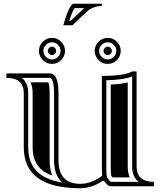

<svg xmlns="http://www.w3.org/2000/svg" viewBox="-20 -1006 881 1037"><path d="M322 -869.6Q343.8 -949.2 364.5 -976.6Q371.6 -985.8 377.4 -985.8H529.8V-974.1Q480.7 -972.9 446 -940.2L371.3 -869.6ZM354 -893.6H361.8L429.7 -957.5L434.3 -961.9H383.3Q369.9 -944.1 354 -893.6ZM728.3 -23.9Q693.8 -51.5 693.8 -106V-593.5Q649.9 -574.7 554.2 -572.5V-106Q554.2 -78.6 555.9 -58.6Q556.9 -46.1 570.6 -31.2Q575.7 -25.6 578.9 -23.9ZM97.9 -585.4Q132.3 -557.9 132.3 -503.4V-210.9Q132.3 -180.7 138.4 -155.4Q144.5 -130.1 158.2 -107.7Q171.9 -85.2 193.1 -68.2Q214.4 -51.3 245.5 -38.8Q276.6 -26.4 316.7 -20Q272 -58.6 272 -141.1V-503.4Q272 -553 261.7 -574.5Q256.8 -585.4 249 -585.4ZM717.8 -106Q717.8 -23.9 811.5 -23.9V0H577.1Q566.7 0 552.9 -15.3Q539.1 -30.5 536.6 -30.5Q476.3 10.7 413.1 10.7Q108.4 10.7 108.4 -210.9V-503.4Q108.4 -585.4 14.6 -585.4V-609.4H249Q295.9 -609.4 295.9 -503.4V-141.1Q295.9 -13.2 413.1 -13.2Q473.4 -13.2 532 -56.6Q530.3 -77.6 530.3 -106V-596.2Q653.3 -596.2 694.3 -620.4L717.8 -620.1ZM680.9 -47.9H587.9Q580.1 -56.9 579.6 -60.5Q578.1 -79.6 578.1 -106V-549.3Q633.1 -551.8 669.9 -560.5V-106Q669.9 -73.2 680.9 -47.9ZM145.3 -561.5H241.2Q248 -543 248 -503.4V-141.1Q248 -93.5 262 -58.1L254.4 -61Q226.6 -72 208 -86.9Q190.2 -101.3 178.7 -120.1Q167 -139.4 161.6 -160.9Q156.2 -183.6 156.2 -210.9V-503.4Q156.2 -536.1 145.3 -561.5ZM529.2 -763.8Q515.4 -750 515.4 -731.2Q515.4 -712.4 529.2 -698.6Q543 -684.8 561.8 -684.8Q580.6 -684.8 594.4 -698.6Q608.2 -712.4 608.2 -731.2Q608.2 -750 594.4 -763.8Q580.6 -777.6 561.8 -777.6Q543 -777.6 529.2 -763.8ZM228.1 -763.8Q214.4 -750 214.4 -731.2Q214.4 -712.4 228.1 -698.6Q241.9 -684.8 260.7 -684.8Q279.5 -684.8 293.3 -698.6Q307.1 -712.4 307.1 -731.2Q307.1 -750 293.3 -763.8Q279.5 -777.6 260.7 -777.6Q241.9 -777.6 228.1 -763.8ZM546 -715.5Q539.3 -722.2 539.3 -731.2Q539.3 -740.2 546 -746.9Q552.7 -753.7 561.8 -753.7Q570.8 -753.7 577.5 -746.9Q584.2 -740.2 584.2 -731.2Q584.2 -722.2 577.5 -715.5Q570.8 -708.7 561.8 -708.7Q552.7 -708.7 546 -715.5ZM491.5 -731.2Q491.5 -760 512.2 -780.8Q533 -801.5 561.8 -801.5Q590.6 -801.5 611.3 -780.8Q632.1 -760 632.1 -731.2Q632.1 -702.4 611.3 -681.6Q590.6 -660.9 561.8 -660.9Q533 -660.9 512.2 -681.6Q491.5 -702.4 491.5 -731.2ZM245 -715.5Q238.3 -722.2 238.3 -731.2Q238.3 -740.2 245 -746.9Q251.7 -753.7 260.7 -753.7Q269.8 -753.7 276.5 -746.9Q283.2 -740.2 283.2 -731.2Q283.2 -722.2 276.5 -715.5Q269.8 -708.7 260.7 -708.7Q251.7 -708.7 245 -715.5ZM190.4 -731.2Q190.4 -760 211.2 -780.8Q231.9 -801.5 260.7 -801.5Q289.6 -801.5 310.3 -780.8Q331.1 -760 331.1 -731.2Q331.1 -702.4 310.3 -681.6Q289.6 -660.9 260.7 -660.9Q231.9 -660.9 211.2 -681.6Q190.4 -702.4 190.4 -731.2Z"/></svg>

Font: itsadzokeS01
Style: Regular
Weight: 600
Width: 6
Version: Version 0.46